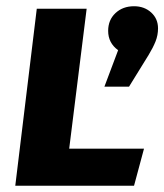

<svg xmlns="http://www.w3.org/2000/svg" viewBox="-20 -596 527 616"><path d="M29 0 98 -568H258L202 -119H442L410 0ZM359 -435Q327 -458 327 -497Q327 -532 350.5 -554Q374 -576 410 -576Q443 -576 465 -556Q487 -536 487 -505Q487 -483 479 -463Q471 -443 457 -420L394 -318H315Z"/></svg>

Font: Qjlgwqiwhsfqbnnlvksmvfsycuq
Style: Regular
Weight: 700
Italic angle: -8°
Designer: Carrois Corporate & Edenspiekermann
Foundry: Carrois Corporate GbR & Edenspiekermann AG
Version: Version 2.001